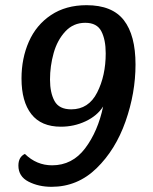

<svg xmlns="http://www.w3.org/2000/svg" viewBox="-20 -701 590 741"><path d="M503 -452Q503 -342 464.5 -232.5Q426 -123 352.5 -51.5Q279 20 179 20Q129 20 90 0Q51 -20 51 -62Q51 -95 76 -107Q121 -63 181 -63Q259 -63 308.5 -128.5Q358 -194 378 -290Q355 -254 310.5 -233Q266 -212 215 -212Q139 -212 101 -260.5Q63 -309 63 -398Q63 -476 91.5 -540.5Q120 -605 177 -643Q234 -681 314 -681Q413 -681 458 -623Q503 -565 503 -452ZM173 -394Q173 -343 190.5 -311Q208 -279 255 -279Q322 -279 355 -344Q388 -409 388 -495Q388 -548 371 -580.5Q354 -613 309 -613Q263 -613 232 -579.5Q201 -546 187 -496Q173 -446 173 -394Z"/></svg>

Font: Sansita Light Italic
Style: Regular
Weight: 300
Italic angle: -11°
Designer: Pablo Cosgaya
Foundry: Omnibus-Type
Version: Version 1.006